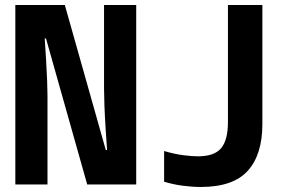

<svg xmlns="http://www.w3.org/2000/svg" viewBox="-20 -734 1167 764"><path d="M41 0V-714H238L401 -137H406Q403 -179 400 -226.5Q397 -274 395.5 -315.5Q394 -357 394 -382V-714H522V0H327L163 -581H158Q161 -537 163.5 -493.5Q166 -450 167.5 -413.5Q169 -377 169 -355V0ZM779 10Q745 10 707 5Q669 0 633 -11V-133Q674 -121 708.5 -116.5Q743 -112 768 -112Q833 -112 860 -144.5Q887 -177 887 -248V-714H1024V-240Q1024 -119 966 -54.5Q908 10 779 10Z"/></svg>

Font: Noto Sans Mono SemiCondensed
Style: Bold
Weight: 700
Width: 4
Designer: Monotype Design Team
Foundry: Monotype Imaging Inc.
Version: Version 2.014